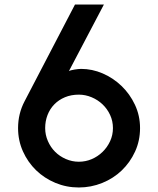

<svg xmlns="http://www.w3.org/2000/svg" viewBox="-20 -820 700 850"><path d="M600 -253Q600 -197 578 -149Q556 -101 519 -65.5Q482 -30 432.5 -10Q383 10 329 10Q274 10 225 -10.5Q176 -31 139.5 -66.5Q103 -102 81.5 -150Q60 -198 60 -253Q60 -317 89 -372L312 -800H440L285 -505Q291 -509 309.5 -512Q328 -515 339 -515Q388 -515 434.5 -495Q481 -475 518 -439.5Q555 -404 577.5 -356Q600 -308 600 -253ZM480 -253Q480 -284 467.5 -311Q455 -338 434 -358Q413 -378 385.5 -389.5Q358 -401 329 -401Q295 -401 267.5 -389.5Q240 -378 220.5 -358Q201 -338 190.5 -311Q180 -284 180 -253Q180 -223 192 -195.5Q204 -168 224 -148Q244 -128 271.5 -116Q299 -104 329 -104Q359 -104 386 -115.5Q413 -127 434 -147.5Q455 -168 467.5 -195Q480 -222 480 -253Z"/></svg>

Font: Gauge Heavy
Style: Heavy
Weight: 900
Designer: Daniel Pimley
Foundry: Daniel Pimley
Version: Version 2.0